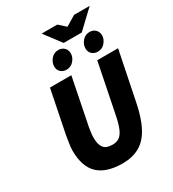

<svg xmlns="http://www.w3.org/2000/svg" viewBox="-231 -1106 1124 1245"><g transform="rotate(-30 331.0 -484.0)"><path d="M316 12Q195 12 134.5 -45Q74 -102 74 -222Q74 -245 79 -276Q84 -307 88 -332L152 -650H312L242 -300Q239 -281 236.5 -262.5Q234 -244 234 -226Q234 -177 252.5 -151.5Q271 -126 320 -126Q349 -126 369.5 -139.5Q390 -153 405 -187Q420 -221 432 -282L506 -650H662L588 -286Q567 -180 531.5 -114Q496 -48 443 -18Q390 12 316 12ZM304 -696Q279 -696 261.5 -711.5Q244 -727 244 -754Q244 -784 265.5 -809Q287 -834 320 -834Q346 -834 363 -817.5Q380 -801 380 -774Q380 -746 358.5 -721Q337 -696 304 -696ZM538 -696Q513 -696 495.5 -711.5Q478 -727 478 -754Q478 -784 499.5 -809Q521 -834 554 -834Q580 -834 597 -817.5Q614 -801 614 -774Q614 -746 592.5 -721Q571 -696 538 -696ZM374 -856 280 -980H397L446 -936H450L523 -980H640L509 -856Z"/></g></svg>

Font: Source Sans 3 Black
Style: Italic
Weight: 900
Italic angle: -11°
Designer: Paul D. Hunt
Foundry: Adobe
Version: Version 3.052;hotconv 1.1.0;makeotfexe 2.6.0